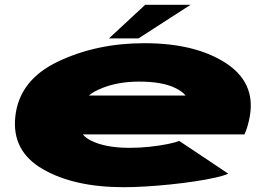

<svg xmlns="http://www.w3.org/2000/svg" viewBox="-20 -772 1113 800"><path d="M495.5 8Q288.5 8 158 -67.5Q27.5 -143 44 -288Q61 -439 221.8 -515.5Q382.5 -592 581.5 -592Q791.5 -592 918.5 -510.8Q1045.5 -429.5 1021 -288Q1012.5 -241 998.5 -212H325Q338 -196.5 358.5 -186.5Q418.5 -156 520.5 -156Q561.5 -156 603.5 -160.5Q645.5 -165 678.8 -171.8Q712 -178.5 726.5 -185L931 -48.5Q913.5 -40 876.5 -31.8Q839.5 -23.5 791.2 -16.2Q743 -9 690 -3.5Q637 2 586.5 5Q536 8 495.5 8ZM350.5 -374H753Q741.5 -390 710 -405.5Q656 -432 559 -432Q462 -432 388 -397.5Q366.5 -387.5 350.5 -374ZM434 -612 585 -752H774L557 -612Z"/></svg>

Font: Anybody UltraExpanded Black
Style: Italic
Weight: 900
Width: 9
Italic angle: -10°
Designer: Tyler Finck
Foundry: Etcetera Type Company
Version: Version 1.010; ttfautohint (v1.8.3) -l 8 -r 50 -G 200 -x 14 